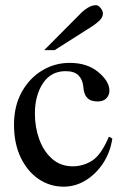

<svg xmlns="http://www.w3.org/2000/svg" viewBox="-20 -701 484 736"><path d="M397.5 -177.2 410.6 -169.9Q402.3 -115.7 374.5 -74.2Q346.7 -32.7 307.4 -9Q268.1 14.6 224.1 14.6Q171.4 14.6 128.2 -14.6Q85 -43.9 59.3 -97.4Q33.7 -150.9 33.7 -223.1Q33.7 -294.4 63 -347.7Q92.3 -400.9 140.9 -430.4Q189.5 -460 247.1 -460Q314 -460 356 -425.3Q399.4 -389.6 399.4 -353.5Q399.4 -336.4 387.9 -324.2Q376.5 -312 353.5 -312Q343.8 -312 331.8 -315.2Q319.8 -318.4 310.5 -330.6Q301.3 -342.8 299.3 -369.1Q296.9 -395.5 281 -411.9Q265.1 -428.2 231.4 -428.2Q175.3 -428.2 144.5 -381.6Q113.8 -335 113.8 -265.6Q113.8 -212.9 130.6 -166.7Q147.5 -120.6 179.9 -92Q212.4 -63.5 258.8 -63.5Q299.8 -63.5 334 -85.7Q368.2 -107.9 397.5 -177.2ZM374.5 -649.4Q374.5 -635.3 362.1 -623Q349.6 -610.8 334 -600.6L189.5 -508.8H149.4L288.1 -648.4Q300.8 -661.6 316.7 -671.4Q332.5 -681.2 348.6 -681.2Q356.4 -681.2 365.5 -670.4Q374.5 -659.7 374.5 -649.4Z"/></svg>

Font: BabelStone Roman
Style: Regular
Weight: 400
Designer: Walt Agee, Victor Gaultney, Peter Martin, Debbi Hosken, Becca Hirsbrunner (SIL); Andrew West (BabelStone)
Foundry: BabelStone
Version: Version 16.000